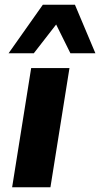

<svg xmlns="http://www.w3.org/2000/svg" viewBox="-20 -787 421 807"><path d="M31 0 111 -501H272L192 0ZM16 -563 160 -767H295L381 -563H276L216 -684L122 -563Z"/></svg>

Font: Nunito Sans 8pt ExtraBold
Style: Italic
Weight: 800
Italic angle: -9°
Version: Version 3.101;gftools[0.9.27]